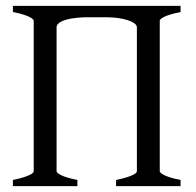

<svg xmlns="http://www.w3.org/2000/svg" viewBox="-20 -635 669 655"><path d="M173 -51V-542C173 -556 194 -573 266 -576H347C394 -576 447 -562 447 -542V-51C447 -39 406 -27 376 -21V0H596V-21C540 -32 525 -45 525 -51V-564C525 -570 537 -582 596 -594V-615H24V-594C80 -583 95 -570 95 -564V-51C95 -39 54 -27 24 -21V0H244V-21C188 -32 173 -45 173 -51Z"/></svg>

Font: Temporarium
Style: Regular
Weight: 400
Version: Version 1.1